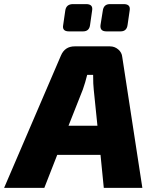

<svg xmlns="http://www.w3.org/2000/svg" viewBox="-64 -916 748 936"><path d="M341 -763H272Q238 -763 244 -794L254 -863Q258 -896 292 -896H356Q391 -896 385 -864L375 -794Q371 -763 341 -763ZM524 -763H455Q422 -763 426 -794L437 -863Q441 -896 472 -896H539Q574 -896 568 -864L558 -795Q554 -763 524 -763ZM426 -161H215L152 0H-44L233 -645Q252 -690 300 -690H472Q495 -690 512.5 -675Q530 -660 532 -638L630 0H442ZM411 -303 393 -479Q390 -503 390 -551H361Q352 -514 340 -480L270 -303Z"/></svg>

Font: Ezarion Extra Bold
Style: Italic
Weight: 800
Italic angle: -8°
Designer: Natanael Gama
Version: Version 1.001;PS 001.001;hotconv 1.0.70;makeotf.lib2.5.58329